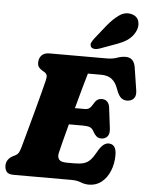

<svg xmlns="http://www.w3.org/2000/svg" viewBox="-63 -1014 829 1083"><g transform="rotate(5 351.5 -473.0)"><path d="M382 0H54.5Q24 0 13.8 -13.8Q3.5 -27.5 3.5 -48Q3.5 -68 14.2 -82.2Q25 -96.5 39.5 -103.5L55 -111.5Q66 -117 71.8 -126.2Q77.5 -135.5 84 -157Q89.5 -177.5 99.8 -214.2Q110 -251 122.2 -296Q134.5 -341 147 -387.5Q159.5 -434 170.2 -475.2Q181 -516.5 188 -545Q193.5 -566.5 190.2 -576.2Q187 -586 178 -591.5L164 -600Q152.5 -606.5 144.5 -616.2Q136.5 -626 136.5 -643Q136.5 -668 151.5 -684Q166.5 -700 196 -700H518Q553.5 -700 577.8 -709Q602 -718 626 -718Q673 -718 681.5 -663L701.5 -534Q705.5 -508 695.2 -492.5Q685 -477 664.5 -474Q641 -470 623.8 -482Q606.5 -494 593 -532.5Q580.5 -569.5 557.5 -587.5Q534.5 -605.5 496.5 -605.5H421.5Q413.5 -578.5 398 -523.5Q382.5 -468.5 365.5 -405H422Q436 -405 446.2 -411.5Q456.5 -418 469.5 -441Q478.5 -457 489 -463.2Q499.5 -469.5 512.5 -469.5Q532.5 -469.5 543.8 -457.5Q555 -445.5 557.5 -425L572 -307Q575.5 -276.5 562.5 -262Q549.5 -247.5 528 -247.5Q511.5 -247.5 501 -256.8Q490.5 -266 483.5 -278.5Q473 -300 458.8 -305.5Q444.5 -311 418 -311H339.5Q324.5 -254 312.5 -208.2Q300.5 -162.5 296.5 -143Q292.5 -120.5 303 -107.5Q313.5 -94.5 348 -94.5H389.5Q421.5 -94.5 442.2 -100.5Q463 -106.5 478.8 -122.8Q494.5 -139 511.5 -170Q540 -223 572.5 -223Q616.5 -223 616.5 -161Q616.5 -112.5 600 -71.8Q583.5 -31 553.2 -6.5Q523 18 481.5 18Q457 18 434.8 9Q412.5 0 382 0ZM502 -883.5Q536 -925 569.5 -948Q603 -971 640 -960.5Q672 -951 679.2 -922.2Q686.5 -893.5 671 -863.5Q655.5 -834.5 630 -816.5Q604.5 -798.5 558.5 -782.5L473.5 -751.5Q458 -746 444 -747.8Q430 -749.5 425 -759.5Q419.5 -771 425.8 -783.5Q432 -796 443.5 -810Z"/></g></svg>

Font: Fraunces 72pt S100 Black
Style: Italic
Weight: 900
Italic angle: -16°
Version: Version 1.000; ttfautohint (v1.8.3)